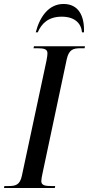

<svg xmlns="http://www.w3.org/2000/svg" viewBox="-50 -947 448 967"><path d="M130 -784H140C159 -828 193 -863 261 -863C326 -863 359 -830 363 -784H373C376 -868 345 -927 270 -927C195 -927 150 -862 130 -784ZM-30 0H226L228 -10H210C178 -10 158 -13 158 -35C158 -44 161 -60 165 -78L286 -648C297 -698 319 -704 356 -704H376L378 -714H121L119 -704H138C171 -704 189 -700 189 -679C189 -672 188 -661 184 -641L60 -61C50 -15 28 -10 -8 -10H-28Z"/></svg>

Font: Noto Serif Display ExtraCondensed Medium
Style: Italic
Weight: 500
Width: 2
Italic angle: -12°
Designer: Monotype Design Team
Foundry: Monotype Imaging Inc.
Version: Version 2.009